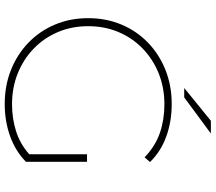

<svg xmlns="http://www.w3.org/2000/svg" viewBox="-70 -840 914 814"><g transform="rotate(90 387.0 -433.0)"><path d="M421 4Q343 4 276.5 -22.5Q210 -49 160.5 -97Q111 -145 84 -209.5Q57 -274 57 -350Q57 -426 84 -490.5Q111 -555 160.5 -603Q210 -651 276.5 -677.5Q343 -704 421 -704Q495 -704 558.5 -681Q622 -658 667 -612L647 -589Q599 -635 543 -654Q487 -673 422 -673Q351 -673 290.5 -648.5Q230 -624 185 -580Q140 -536 115.5 -477.5Q91 -419 91 -350Q91 -281 115.5 -222.5Q140 -164 185 -120Q230 -76 290.5 -51.5Q351 -27 422 -27Q482 -27 536 -44Q590 -61 634 -100V-345H666V-86Q620 -41 556.5 -18.5Q493 4 421 4ZM353 -757 492 -870H546L393 -757Z"/></g></svg>

Font: Montserrat ExtraLight
Style: Regular
Weight: 200
Designer: Julieta Ulanovsky
Foundry: Julieta Ulanovsky
Version: Version 9.000; ttfautohint (v1.8.4.7-5d5b)